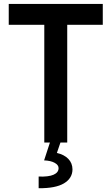

<svg xmlns="http://www.w3.org/2000/svg" viewBox="-20 -740 579 997"><path d="M210 -611.3H25.4V-719.7H513.7V-611.3H329.1V0H210ZM284.2 132.8Q284.2 116.7 263.9 105.5Q243.7 94.2 209 92.8L239.3 0H293.9L275.4 54.2Q313.5 63 334.7 85Q356 106.9 356.4 139.6Q356 186 312 212.2Q268.1 238.3 180.7 237.3V176.8Q232.4 178.7 258.3 167.2Q284.2 155.8 284.2 132.8Z"/></svg>

Font: Reddit Sans Chocolate SemiBold
Style: Regular
Weight: 600
Designer: Stephen Hutchings
Foundry: Reddit
Version: Version 1.011